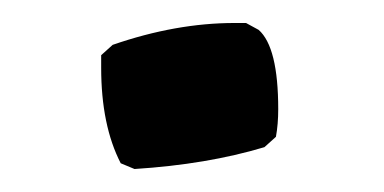

<svg xmlns="http://www.w3.org/2000/svg" viewBox="-20 -370 334 167"><path d="M205 -344Q222 -329 222 -275Q222 -262 220 -251L210 -242Q160 -227 97 -223L85 -228Q68 -261 68 -311Q68 -317 68 -322L78 -331Q133 -350 184 -350Q189 -350 194 -350Z"/></svg>

Font: Asul
Style: Regular
Weight: 400
Version: Version 1.001